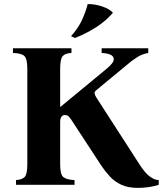

<svg xmlns="http://www.w3.org/2000/svg" viewBox="-20 -900 798 935"><path d="M652 15Q604 15 571.5 0Q539 -15 516.5 -39Q494 -63 475 -91L329 -314Q318 -331 311.5 -335.5Q305 -340 296 -340Q286 -340 279.5 -332Q273 -324 273 -306V-100Q273 -51 288 -38Q303 -25 343 -23V0H58V-23Q87 -25 100 -38Q113 -51 113 -100V-565Q113 -614 98.5 -627.5Q84 -641 43 -642V-665H328V-642Q299 -641 286 -627.5Q273 -614 273 -565V-380H275L499 -565Q516 -579 525 -590.5Q534 -602 534 -612Q534 -639 475 -642V-665H702V-642Q672 -637 647 -621Q622 -605 593 -580L448 -460Q440 -453 440.5 -446Q441 -439 448 -427L657 -103Q686 -57 710 -40Q734 -23 753 -23V0Q733 7 705.5 11Q678 15 652 15ZM407 -880Q424 -881 447.5 -876.5Q471 -872 493.5 -862.5Q516 -853 530 -838Q496 -798 447.5 -767Q399 -736 345 -715L326 -724Q361 -763 379 -802Q397 -841 407 -880Z"/></svg>

Font: Bona Nova
Style: Bold
Weight: 700
Designer: Mateusz Machalski
Foundry: Capitalics
Version: Version 4.001; ttfautohint (v1.8.3)